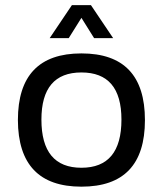

<svg xmlns="http://www.w3.org/2000/svg" viewBox="-20 -718 626 738"><path d="M293 -73.2Q446.8 -73.2 446.8 -258.3Q446.8 -439.5 293 -439.5Q139.2 -439.5 139.2 -258.3Q139.2 -73.2 293 -73.2ZM48.8 -256.3Q48.8 -512.7 293 -512.7Q537.1 -512.7 537.1 -256.3Q537.1 -0.5 293 -0.5Q49.8 -0.5 48.8 -256.3ZM256.3 -698.2H329.6L415 -571.3H341.8L293 -649.4L244.1 -571.3H170.9Z"/></svg>

Font: Voltera
Style: Regular
Weight: 400
Designer: Bernd Montag
Version: Version 1.301